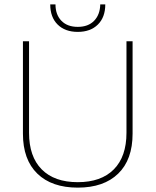

<svg xmlns="http://www.w3.org/2000/svg" viewBox="-20 -849 712 879"><path d="M462 -829Q462 -770 428 -736.5Q394 -703 336 -703Q278 -703 244 -736.5Q210 -770 210 -829H234Q234 -782 261 -754Q288 -726 336 -726Q384 -726 411 -754Q438 -782 439 -829ZM587 -660V-237Q587 -118 521 -54Q455 10 336 10Q217 10 151 -54Q85 -118 85 -237V-660H113V-241Q113 -132 171 -73.5Q229 -15 336 -15Q443 -15 501 -73.5Q559 -132 559 -241V-660Z"/></svg>

Font: Elaine Sans ExtraLight
Style: Regular
Weight: 275
Designer: Wei Huang
Foundry: Wei Huang
Version: Version 2.001;December 24, 2019;FontCreator 12.0.0.2547 64-b